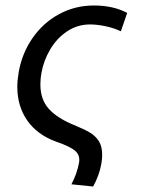

<svg xmlns="http://www.w3.org/2000/svg" viewBox="-20 -512 531 699"><path d="M349 84Q352 66 352 52Q352 21 340 2Q328 -17 307 -29.5Q286 -42 249 -57Q188 -82 157.5 -116Q127 -150 127 -205Q127 -227 131 -247Q139 -292 163 -332.5Q187 -373 224.5 -398Q262 -423 308 -423Q335 -423 366.5 -416Q398 -409 420 -398L443 -465Q392 -492 322 -492Q253 -492 195 -460.5Q137 -429 98.5 -373.5Q60 -318 48 -249Q43 -219 43 -196Q43 -125 79.5 -73Q116 -21 185 4Q235 21 253.5 37Q272 53 268 79Q261 119 240 159L319 167Q341 128 349 84Z"/></svg>

Font: Geom Light
Style: Italic
Weight: 300
Italic angle: -10°
Version: Version 1.102